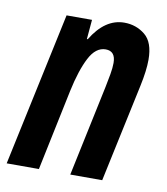

<svg xmlns="http://www.w3.org/2000/svg" viewBox="-75 -612 581 669"><g transform="rotate(10 215.5 -277.0)"><path d="M107 0 167 -287Q183 -362 206 -406.5Q229 -451 264 -451Q299 -451 299 -409Q299 -392 295 -369Q291 -346 286 -322L218 0H331L405 -347Q417 -403 417 -441Q417 -503 385.5 -528.5Q354 -554 312 -554Q244 -554 196 -475H193L199 -544H109L-7 0Z"/></g></svg>

Font: Noto Sans Display Condensed
Style: Bold Italic
Weight: 700
Width: 3
Designer: Monotype Design team
Foundry: Monotype Imaging Inc.
Version: 1.000